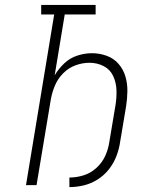

<svg xmlns="http://www.w3.org/2000/svg" viewBox="-20 -755 616 783"><path d="M263 8Q292 8 321.5 1Q351 -6 378 -23Q405 -40 424.5 -65Q444 -90 455 -119Q466 -148 470 -177L494 -320Q499 -351 499.5 -382.5Q500 -414 491.5 -443Q483 -472 463.5 -494.5Q444 -517 415 -527.5Q386 -538 355 -538Q326 -538 296 -528.5Q266 -519 242.5 -497Q219 -475 203 -448L244 -696H370V-735H148V-696H201L86 0H129L187 -348Q192 -377 203.5 -405Q215 -433 237 -455.5Q259 -478 287.5 -488.5Q316 -499 345 -499Q376 -499 402.5 -485.5Q429 -472 441.5 -445Q454 -418 455 -387.5Q456 -357 451 -326L426 -177Q422 -148 409.5 -120Q397 -92 373.5 -70.5Q350 -49 321 -40Q292 -31 263 -31Z"/></svg>

Font: Iosevka Sparkle Extralight
Style: Italic
Weight: 200
Italic angle: -9°
Designer: Belleve Invis
Foundry: Belleve Invis
Version: Version 4.5.0; ttfautohint (v1.8.3)